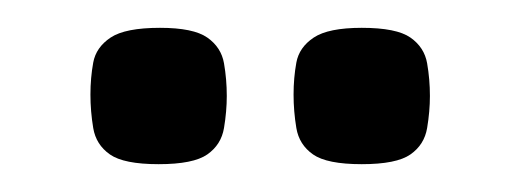

<svg xmlns="http://www.w3.org/2000/svg" viewBox="-20 -680 374 138"><path d="M240 -562Q215 -562 205 -569Q195 -576 193 -588Q191 -600 191 -612Q191 -624 193 -635Q195 -646 205.5 -653Q216 -660 240 -660Q265 -660 275 -653Q285 -646 287 -634.5Q289 -623 289 -611Q289 -600 287 -588Q285 -576 275 -569Q265 -562 240 -562ZM94 -562Q69 -562 59 -569Q49 -576 47 -588Q45 -600 45 -612Q45 -624 47 -635Q49 -646 59.5 -653Q70 -660 95 -660Q119 -660 129 -653Q139 -646 141 -634.5Q143 -623 143 -611Q143 -600 141 -588Q139 -576 129 -569Q119 -562 94 -562Z"/></svg>

Font: Fredoka Light
Style: Regular
Weight: 400
Version: Version 2.001